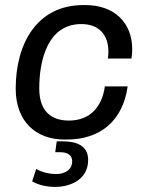

<svg xmlns="http://www.w3.org/2000/svg" viewBox="-20 -541 586 758"><path d="M317 -521H309C124 -521 42 -366 42 -191C42 -63 120 10 235 10H243C376 10 465 -64 484 -200H394C383 -121 337 -65 252 -65C180 -65 135 -104 135 -192C135 -303 168 -446 301 -446C374 -446 408 -400 408 -337C408 -328 407 -319 406 -310H499C501 -323 502 -335 502 -346C502 -454 429 -521 317 -521ZM228 17H204L198 60H219C246 60 265 72 265 95C265 131 234 146 202 146C159 146 132 131 123 126L107 175C132 190 167 197 199 197C245 197 328 176 328 90C328 32 279 17 228 17Z"/></svg>

Font: Chivo
Style: Italic
Weight: 400
Italic angle: -8°
Designer: Hector Gatti
Foundry: Omnibus-Type
Version: Version 1.003;PS 001.003;hotconv 1.0.70;makeotf.lib2.5.58329